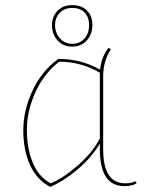

<svg xmlns="http://www.w3.org/2000/svg" viewBox="-20 -715 566 750"><path d="M383 -418V-132Q383 1 469 1Q495 1 508 -7L514 0Q499 12 466 12Q370 12 370 -132V-154Q336 -97 280.5 -51Q225 -5 176 15Q123 -13 97 -71Q71 -129 71 -206Q71 -283 106.5 -360Q142 -437 208 -485Q297 -485 371 -443Q376 -493 404 -528L413 -523Q383 -475 383 -418ZM178 1Q224 -17 282.5 -67.5Q341 -118 370 -174V-431Q296 -474 211 -474Q150 -426 117.5 -353Q85 -280 85 -207.5Q85 -135 108 -79.5Q131 -24 178 1ZM262.5 -695Q299 -695 320 -673.5Q341 -652 341 -617Q341 -582 319.5 -557.5Q298 -533 262 -533Q226 -533 204.5 -557.5Q183 -582 183 -616Q183 -650 204.5 -672.5Q226 -695 262.5 -695ZM262.5 -544Q293 -544 310.5 -565Q328 -586 328 -616.5Q328 -647 311 -665.5Q294 -684 262.5 -684Q231 -684 213 -664.5Q195 -645 195 -616.5Q195 -588 213.5 -566Q232 -544 262.5 -544Z"/></svg>

Font: Almendra Display
Style: Regular
Weight: 400
Designer: Ana Sanfelippo
Foundry: Ana Sanfelippo
Version: Version 1.004